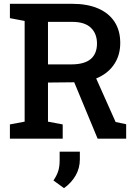

<svg xmlns="http://www.w3.org/2000/svg" viewBox="-20 -731 723 1012"><path d="M32.2 0V-75.2L109.9 -89.8V-620.6L32.2 -635.3V-710.9H360.8Q440.9 -710.9 497.6 -686.3Q554.2 -661.6 584 -615.7Q613.8 -569.8 613.8 -504.9Q613.8 -442.4 584.2 -396Q554.7 -349.6 501.7 -324Q448.7 -298.3 377.4 -297.4L232.9 -295.9V-89.8L310.5 -75.2V0ZM494.6 0 358.9 -327.1 474.1 -346.2 589.4 -87.9 645 -76.2V0ZM232.9 -391.6H355.5Q424.8 -391.6 458 -419.7Q491.2 -447.8 491.2 -501.5Q491.2 -553.7 459 -584.7Q426.8 -615.7 360.8 -615.7H232.9ZM317.4 260.7 261.7 220.2Q278.3 196.3 286.4 172.1Q294.4 147.9 294.4 113.8V68.4H400.9V109.4Q400.9 154.8 378.9 193.6Q356.9 232.4 317.4 260.7Z"/></svg>

Font: Roboto Slab LO Medium
Style: Regular
Weight: 500
Designer: Google
Version: Version 2.000